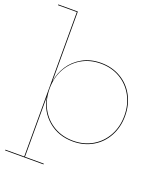

<svg xmlns="http://www.w3.org/2000/svg" viewBox="-175 -908 1065 1236"><g transform="rotate(20 357.5 -290.0)"><path d="M658 -262Q658 -185 624.5 -123.5Q591 -62 531.5 -27.5Q472 7 397 7Q298 7 228.5 -51.5Q159 -110 142 -205V205H271V210H8V205H137V-785H8V-790H142V-315H143Q151 -370 183 -419.5Q215 -469 270 -500Q325 -531 397 -531Q472 -531 531.5 -496.5Q591 -462 624.5 -400.5Q658 -339 658 -262ZM653 -262Q653 -338 620 -398Q587 -458 529 -492Q471 -526 397 -526Q323 -526 265 -492Q207 -458 174 -398Q141 -338 141 -262Q141 -186 174 -126Q207 -66 265 -32Q323 2 397 2Q471 2 529 -32Q587 -66 620 -126Q653 -186 653 -262Z"/></g></svg>

Font: Hepta Slab Hairline
Style: Regular
Weight: 400
Designer: Michael LaGattuta
Foundry: Michael LaGattuta
Version: Version 1.100; ttfautohint (v1.8) -l 8 -r 50 -G 200 -x 14 -D